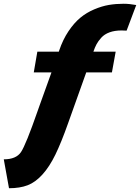

<svg xmlns="http://www.w3.org/2000/svg" viewBox="-87 -770 745 1022"><path d="M570.8 -750Q601.6 -750 638.2 -743.2L586.9 -606.9Q575.7 -607.9 560.1 -607.9Q523.4 -607.9 496.1 -597.9Q468.8 -587.9 452.1 -569.3Q435.5 -550.8 426.8 -534.4Q418 -518.1 410.2 -495.1H528.8L508.8 -384.8H372.1L275.9 -115.2Q239.3 -11.7 207.8 53Q176.3 117.7 138.9 158.9Q101.6 200.2 60.1 216.1Q18.6 231.9 -39.1 231.9L-66.9 78.1Q-1 78.1 24.9 39.3Q50.8 0.5 113.3 -179.2Q119.1 -195.3 122.1 -204.1L187 -384.8H92.8L111.8 -495.1H226.1L228 -501Q247.6 -559.1 277.6 -603.8Q307.6 -648.4 340.8 -675.8Q374 -703.1 414.6 -720.2Q455.1 -737.3 492.4 -743.7Q529.8 -750 570.8 -750Z"/></svg>

Font: Stilu Bold
Style: Italic
Weight: 700
Italic angle: -10°
Designer: Genilson Lima Santos
Foundry: Genilson Lima Santos
Version: Version 1.200;PS 001.200;hotconv 1.0.88;makeotf.lib2.5.64775